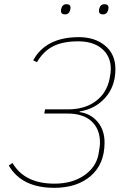

<svg xmlns="http://www.w3.org/2000/svg" viewBox="-20 -888 596 920"><path d="M292 -819Q272 -819 272 -836Q272 -842 275 -851Q281 -868 298 -868Q318 -868 318 -851Q318 -845 315 -836Q309 -819 292 -819ZM474 -819Q454 -819 454 -836Q454 -842 457 -851Q463 -868 480 -868Q500 -868 500 -851Q500 -845 497 -836Q491 -819 474 -819ZM240 12Q84 12 22 -95L40 -107Q98 -8 241 -8Q325 -8 382.5 -47Q440 -86 452 -149Q459 -185 459 -205Q459 -269 419 -306.5Q379 -344 302 -344H192L196 -364H305Q386 -364 438.5 -403Q491 -442 505 -510Q511 -540 511 -557Q511 -618 469 -654Q427 -690 355 -690Q282 -690 235 -666.5Q188 -643 157 -590L139 -599Q200 -710 358 -710Q435 -710 484 -669Q533 -628 533 -557Q533 -475 485 -420.5Q437 -366 362 -354L361 -351Q414 -344 447.5 -304.5Q481 -265 481 -205Q481 -102 415 -45Q349 12 240 12Z"/></svg>

Font: IBM Plex Sans Thin
Style: Italic
Weight: 100
Italic angle: -11.31°
Designer: Mike Abbink, Paul van der Laan, Pieter van Rosmalen
Foundry: Bold Monday
Version: Version 3.0